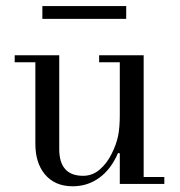

<svg xmlns="http://www.w3.org/2000/svg" viewBox="-20 -617 604 644"><path d="M122.1 -553.7V-596.7H403.3V-553.7ZM29.3 -408.2V-431.6H178.7V-117.2Q178.7 -27.3 258.8 -27.3Q290 -27.3 314.5 -48.3Q338.9 -69.3 354.5 -101.1Q370.6 -133.3 376.2 -161.6Q381.8 -189.9 381.8 -230.5V-408.2H312.5V-431.6H461.9V-23.4H531.2V0H381.8V-102.5L376 -104Q352.5 -49.3 313.2 -20.8Q273.9 7.8 223.6 7.8Q163.1 7.8 129.4 -33.7Q98.6 -71.8 98.6 -134.8V-408.2Z"/></svg>

Font: Theano Didot
Style: Regular
Weight: 400
Designer: Alexey Kryukov
Version: Version 2.0